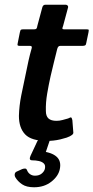

<svg xmlns="http://www.w3.org/2000/svg" viewBox="-20 -596 395 812"><path d="M179 0Q113 0 86.5 -27.5Q60 -55 60 -106Q61 -148 70 -193Q79 -238 89 -284Q95 -314 100.5 -339Q106 -364 114 -392Q117 -402 107 -402H63Q57 -402 55 -404Q53 -406 55 -414L64 -459Q66 -469 69 -470.5Q72 -472 80 -472H125Q132 -472 134.5 -475.5Q137 -479 138 -487L159 -565Q162 -576 172 -576H258Q262 -576 265.5 -573Q269 -570 268 -565L247 -487Q243 -477 244 -474.5Q245 -472 251 -472H345Q354 -472 355 -470Q356 -468 354 -458L345 -415Q344 -407 340.5 -404.5Q337 -402 329 -402H235Q230 -402 227 -399Q224 -396 222 -389Q215 -361 208 -332.5Q201 -304 194 -274Q186 -238 179.5 -200Q173 -162 174 -127Q174 -105 185 -95Q196 -85 219 -85Q232 -85 244.5 -88.5Q257 -92 268 -95Q279 -101 281.5 -99Q284 -97 286 -88L290 -37Q293 -25 262 -14Q250 -10 235 -6.5Q220 -3 205.5 -1.5Q191 0 179 0ZM233 119Q227 149 197 172.5Q167 196 124 196Q92 196 73.5 183.5Q55 171 45 154Q41 147 42.5 139.5Q44 132 52 129L74 119Q91 113 94 123Q98 134 107 140.5Q116 147 128 147Q146 147 157 137.5Q168 128 170 117Q173 103 165.5 95.5Q158 88 144.5 85Q131 82 116 82Q108 82 106.5 77Q105 72 109 63L138 1Q141 -5 146.5 -7Q152 -9 158 -9H184Q192 -9 189 2L167 67L155 44Q198 48 219 66.5Q240 85 233 119Z"/></svg>

Font: Glory Thin SemiBold
Style: Italic
Weight: 600
Italic angle: -12°
Version: Version 1.011